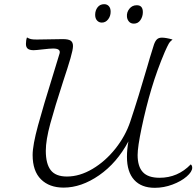

<svg xmlns="http://www.w3.org/2000/svg" viewBox="-20 -889 939 918"><path d="M899 -87Q899 -68 872.5 -45Q846 -22 804.5 -6.5Q763 9 720 9Q656 9 621.5 -29Q587 -67 587 -139Q587 -175 594 -213Q539 -110 454 -51Q369 8 284 8Q216 8 176 -31.5Q136 -71 136 -148Q136 -195 162 -290Q188 -385 233 -529L265 -634Q271 -657 234 -657Q219 -657 185 -653Q151 -649 141 -649Q122 -649 113 -656Q104 -663 104 -679Q104 -697 109 -710Q119 -704 128 -702Q137 -700 156 -700L280 -702Q307 -702 318 -694.5Q329 -687 329 -669Q329 -652 317 -610.5Q305 -569 282 -500Q242 -377 220.5 -298Q199 -219 199 -168Q199 -106 222.5 -75.5Q246 -45 300 -45Q361 -45 422.5 -81.5Q484 -118 532 -178.5Q580 -239 603 -308Q643 -428 685 -573L696 -611Q710 -658 716 -675.5Q722 -693 730.5 -701Q739 -709 754 -709Q774 -709 805 -700Q793 -691 786.5 -679.5Q780 -668 768 -641Q731 -554 704.5 -465.5Q678 -377 657 -277Q638 -186 638 -148Q638 -93 663 -66Q688 -39 743 -39Q830 -39 892 -103Q899 -98 899 -87ZM435 -818Q435 -839 446.5 -854Q458 -869 478 -869Q492 -869 500.5 -859.5Q509 -850 509 -833Q509 -812 497 -796.5Q485 -781 467 -781Q453 -781 444 -791Q435 -801 435 -818ZM587 -809Q585 -830 598.5 -847Q612 -864 634 -864Q663 -864 663 -831Q663 -810 651.5 -793Q640 -776 620 -776Q605 -776 596.5 -786Q588 -796 587 -809Z"/></svg>

Font: Charmonman
Style: Regular
Weight: 400
Designer: Ekaluck Peanpanawate
Foundry: Cadson Demak Co.,Ltd.
Version: Version 1.000; ttfautohint (v1.6)